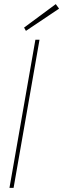

<svg xmlns="http://www.w3.org/2000/svg" viewBox="-20 -913 307 933"><path d="M26 0 152 -720H172L46 0ZM106 -763 97 -779 251 -893 267 -871Z"/></svg>

Font: DM Sans 10pt Thin
Style: Italic
Weight: 250
Italic angle: -10°
Version: Version 4.004;gftools[0.9.30]